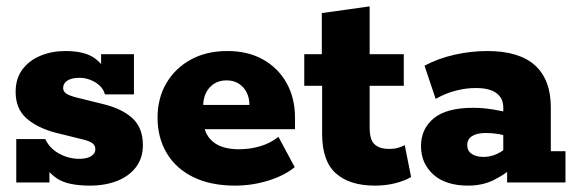

<svg xmlns="http://www.w3.org/2000/svg" viewBox="-20 -572 1807 602"><path d="M262 10Q192 10 158.5 -12.5Q125 -35 116 -67L135 -75V0H31V-136H122Q131 -116 147.5 -102.5Q164 -89 185 -81.5Q206 -74 228 -74Q253 -74 266 -82.5Q279 -91 279 -104Q279 -115 271 -122Q263 -129 239 -135L154 -156Q97 -171 63 -201Q29 -231 29 -284Q29 -326 50.5 -354.5Q72 -383 107.5 -397.5Q143 -412 185 -412Q245 -412 276 -390Q307 -368 315 -337L297 -338V-402H400V-276H309Q305 -292 292.5 -303.5Q280 -315 263.5 -321.5Q247 -328 229 -328Q205 -328 191.5 -319.5Q178 -311 178 -296Q178 -286 186.5 -279.5Q195 -273 217 -267L302 -246Q361 -232 394.5 -202Q428 -172 428 -117Q428 -76 406 -47.5Q384 -19 346.5 -4.5Q309 10 262 10Z M717 10Q641 10 586.5 -16.5Q532 -43 503 -91.5Q474 -140 474 -203Q474 -264 501.5 -311Q529 -358 578 -385Q627 -412 693 -412Q758 -412 805.5 -385Q853 -358 879 -311Q905 -264 905 -202V-167H551V-243H762Q762 -265 753.5 -282Q745 -299 729 -309.5Q713 -320 690 -320Q667 -320 650.5 -309Q634 -298 625.5 -280Q617 -262 617 -238V-202Q617 -155 645.5 -129.5Q674 -104 729 -104Q764 -104 796 -113.5Q828 -123 853 -143L904 -48Q873 -22 822 -6Q771 10 717 10Z M1156 10Q1076 10 1033 -28.5Q990 -67 990 -152V-303H934V-402H989V-531L1139 -552V-402H1246V-303H1139V-172Q1139 -133 1155 -119Q1171 -105 1200 -105Q1216 -105 1228 -108.5Q1240 -112 1249 -117L1269 -17Q1251 -6 1221 2Q1191 10 1156 10Z M1448 10Q1377 10 1338.5 -25Q1300 -60 1300 -114Q1300 -168 1340 -201Q1380 -234 1463 -234Q1493 -234 1524.5 -229Q1556 -224 1576 -218L1558 -205V-235Q1558 -264 1536.5 -280Q1515 -296 1472 -296Q1440 -296 1408 -287.5Q1376 -279 1346 -262L1311 -366Q1354 -389 1405.5 -400.5Q1457 -412 1508 -412Q1608 -412 1657.5 -367Q1707 -322 1707 -236V-98H1753V0H1570V-67L1593 -51Q1562 -24 1527 -7Q1492 10 1448 10ZM1496 -80Q1518 -80 1538.5 -89.5Q1559 -99 1571 -113L1558 -78V-170L1575 -142Q1560 -149 1541.5 -152Q1523 -155 1503 -155Q1476 -155 1460.5 -145.5Q1445 -136 1445 -117Q1445 -99 1459 -89.5Q1473 -80 1496 -80Z"/></svg>

Font: Rokkitt ExtraBold
Style: Regular
Weight: 800
Version: Version 3.103